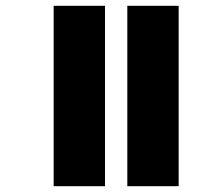

<svg xmlns="http://www.w3.org/2000/svg" viewBox="-20 -642 713 662"><path d="M419 -622H596V0H419ZM165 -622H342V0H165Z"/></svg>

Font: Noto Sans Devanagari Black
Style: Regular
Weight: 900
Version: Version 2.003